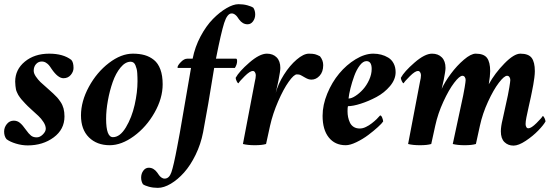

<svg xmlns="http://www.w3.org/2000/svg" viewBox="-21 -699 2692 932"><path d="M217.8 -438.5Q286.1 -438.5 325.2 -408.2Q335.9 -396.5 335.9 -369.1Q335.9 -351.1 322.5 -335.2Q309.1 -319.3 287.1 -319.3Q260.3 -319.3 229.5 -364.3Q221.7 -376.5 216.3 -382.8Q210.9 -389.2 201.9 -394.8Q192.9 -400.4 181.6 -400.4Q165 -400.4 153.8 -387.7Q142.6 -375 142.6 -355.5Q142.6 -342.8 153.1 -327.4Q163.6 -312 175.5 -300.5Q187.5 -289.1 208 -271.5Q228.5 -253.9 237.3 -245.1Q250.5 -232.4 256.6 -225.8Q262.7 -219.2 272.7 -204.6Q282.7 -189.9 287.4 -172.6Q292 -155.3 292 -133.8Q292 -70.8 239.5 -32Q187 6.8 113.3 6.8Q85 6.8 56.2 -2Q27.3 -10.7 10.7 -23.4Q-1 -37.6 -1 -60.5Q-1 -80.6 12.2 -96.9Q25.4 -113.3 45.9 -113.3Q63 -113.3 75.9 -102.5Q88.9 -91.8 104.5 -69.3Q118.7 -49.3 129.4 -40.8Q140.1 -32.2 157.2 -32.2Q172.9 -32.2 187 -46.4Q201.2 -60.5 201.2 -74.2Q201.2 -89.4 190.2 -106.4Q179.2 -123.5 165.5 -136.2Q151.9 -148.9 131.6 -167.2Q111.3 -185.5 100.6 -197.3Q99.1 -199.2 91.8 -207Q84.5 -214.8 82.5 -217.3Q80.6 -219.7 75 -227.1Q69.3 -234.4 67.4 -238.5Q65.4 -242.7 61.5 -250.7Q57.6 -258.8 56.4 -265.6Q55.2 -272.5 54 -282.2Q52.7 -292 52.7 -302.7Q52.7 -361.3 99.6 -399.9Q146.5 -438.5 217.8 -438.5Z M613.3 -399.4Q587.4 -399.4 564.2 -371.3Q541 -343.3 526.1 -300.8Q511.2 -258.3 502.7 -210.9Q494.1 -163.6 494.1 -122.1Q494.1 -33.2 527.3 -33.2Q561.5 -33.2 590.1 -80.8Q618.7 -128.4 632.6 -189.9Q646.5 -251.5 646.5 -304.7Q646.5 -316.4 646.2 -323.2Q646 -330.1 645.3 -343.3Q644.5 -356.4 642.3 -364.5Q640.1 -372.6 636.7 -381.6Q633.3 -390.6 627.2 -395Q621.1 -399.4 613.3 -399.4ZM624 -438.5Q656.2 -438.5 681.2 -431.4Q706.1 -424.3 726.3 -408Q746.6 -391.6 757.6 -361.8Q768.6 -332 768.6 -290Q768.6 -221.7 729 -152.1Q689.5 -82.5 629.2 -38.3Q568.8 5.9 511.7 5.9Q449.2 5.9 410.6 -32.2Q372.1 -70.3 372.1 -138.7Q372.1 -207 410.4 -277.6Q448.7 -348.1 507.8 -393.3Q566.9 -438.5 624 -438.5Z M1136.7 -678.7Q1159.7 -678.7 1179.7 -673.3Q1199.7 -668 1209 -661.1Q1217.8 -647 1217.8 -628.9Q1217.8 -609.9 1207.3 -595.5Q1196.8 -581.1 1180.7 -581.1Q1156.7 -581.1 1139.6 -604.5Q1139.2 -605 1136.7 -608.6Q1134.3 -612.3 1133.5 -613.3Q1132.8 -614.3 1130.4 -617.7Q1127.9 -621.1 1126.7 -622.1Q1125.5 -623 1123 -625.5Q1120.6 -627.9 1118.7 -628.9Q1116.7 -629.9 1114.3 -631.3Q1111.8 -632.8 1109.1 -633.3Q1106.4 -633.8 1103.5 -633.8Q1082 -633.8 1067.1 -587.2Q1052.2 -540.5 1027.3 -414.1H1125Q1129.9 -414.1 1129.9 -402.3Q1129.9 -386.2 1119.1 -369.1H1018.6Q988.3 -179.7 964.8 -56.6Q953.6 1 928.5 52.5Q903.3 104 872.6 138.4Q841.8 172.9 808.1 192.9Q774.4 212.9 745.1 212.9Q722.2 212.9 702.1 207.5Q682.1 202.1 672.9 195.3Q664.1 181.2 664.1 163.1Q664.1 144 674.6 129.6Q685.1 115.2 701.2 115.2Q725.1 115.2 742.2 138.7Q742.7 139.2 745.1 142.8Q747.6 146.5 748.3 147.5Q749 148.4 751.5 151.9Q753.9 155.3 755.1 156.2Q756.3 157.2 758.8 159.7Q761.2 162.1 763.2 163.1Q765.1 164.1 767.6 165.5Q770 167 772.7 167.5Q775.4 168 778.3 168Q800.3 168 811 137Q821.8 106 838.9 15.1Q846.7 -27.8 851.6 -52.7L906.2 -369.1H842.8Q840.8 -369.1 840.8 -372.1Q840.8 -380.9 856.7 -397.5Q872.6 -414.1 887.7 -414.1H914.1Q925.3 -471.2 952.6 -522.5Q980 -573.7 1012.7 -606.9Q1045.4 -640.1 1078.6 -659.4Q1111.8 -678.7 1136.7 -678.7Z M1478.5 -438.5Q1498 -438.5 1508.1 -435.8Q1518.1 -433.1 1532.2 -425.8Q1547.9 -406.2 1547.9 -382.8Q1547.9 -350.1 1530.5 -331.3Q1513.2 -312.5 1491.2 -312.5Q1482.4 -312.5 1474.9 -315.2Q1467.3 -317.9 1457.5 -323.7Q1447.8 -329.6 1446.3 -330.1Q1444.3 -331.1 1440.4 -333.3Q1436.5 -335.4 1435.1 -335.9Q1433.6 -336.4 1429.7 -337.2Q1425.8 -337.9 1419.9 -337.9Q1405.8 -337.9 1380.4 -302.2Q1355 -266.6 1329.1 -207Q1303.2 -147.5 1290 -88.9L1270.5 0Q1251 5.9 1215.8 5.9Q1181.6 5.9 1158.2 0L1215.8 -301.8Q1220.7 -321.3 1220.7 -334Q1220.7 -341.3 1216.8 -347.9Q1212.9 -354.5 1206.1 -354.5Q1192.4 -354.5 1166.7 -329.1Q1141.1 -303.7 1136.7 -294.9Q1132.3 -294.9 1127.7 -305.2Q1123 -315.4 1123 -321.3Q1139.2 -351.6 1189.2 -395Q1239.3 -438.5 1274.4 -438.5Q1304.2 -438.5 1322 -420.4Q1339.8 -402.3 1339.8 -369.1Q1339.8 -354.5 1331.1 -310.5Q1330.1 -305.2 1326.7 -289.6Q1323.2 -273.9 1320.3 -260.7Q1317.4 -247.6 1317.4 -248Q1329.1 -292 1357.4 -336.7Q1385.7 -381.3 1419.2 -409.9Q1452.6 -438.5 1478.5 -438.5Z M1791 -438.5Q1811 -438.5 1829.1 -433.8Q1847.2 -429.2 1863.5 -419.4Q1879.9 -409.7 1889.6 -391.4Q1899.4 -373 1899.4 -348.6Q1899.4 -313.5 1872.1 -281Q1844.7 -248.5 1806.2 -228Q1767.6 -207.5 1730 -195.6Q1692.4 -183.6 1668 -183.6Q1666 -177.7 1666 -159.2Q1666 -144 1668.7 -130.6Q1671.4 -117.2 1677.5 -104Q1683.6 -90.8 1695.8 -83Q1708 -75.2 1725.6 -75.2Q1732.4 -75.2 1740.2 -77.1Q1748 -79.1 1755.4 -82.8Q1762.7 -86.4 1770 -90.8Q1777.3 -95.2 1783.9 -100.6Q1790.5 -106 1796.4 -110.8Q1802.2 -115.7 1807.4 -120.8Q1812.5 -126 1815.4 -129.4Q1818.4 -132.8 1821.3 -135.7L1824.2 -138.7Q1830.1 -138.7 1834.5 -127.2Q1838.9 -115.7 1838.9 -109.4Q1833.5 -100.6 1813.2 -82Q1793 -63.5 1766.6 -43.7Q1740.2 -23.9 1709.5 -9Q1678.7 5.9 1657.2 5.9Q1605 5.9 1575 -31.7Q1544.9 -69.3 1544.9 -136.7Q1544.9 -189.5 1567.6 -244.6Q1590.3 -299.8 1625.5 -342Q1660.6 -384.3 1705.3 -411.4Q1750 -438.5 1791 -438.5ZM1670.9 -220.7Q1685.1 -220.7 1704.3 -233.2Q1723.6 -245.6 1741.2 -265.1Q1758.8 -284.7 1771 -311.5Q1783.2 -338.4 1783.2 -364.3Q1783.2 -402.3 1757.8 -402.3Q1741.2 -402.3 1725.3 -381.3Q1709.5 -360.4 1698.5 -330.1Q1687.5 -299.8 1680.2 -270.5Q1672.9 -241.2 1670.9 -220.7Z M2418.9 -120.1Q2418.9 -120.1 2444.3 -236.3Q2446.8 -246.1 2451.4 -274.9Q2456.1 -303.7 2456.1 -310.5Q2456.1 -318.8 2451.9 -325Q2447.8 -331.1 2440.4 -331.1Q2426.3 -331.1 2400.4 -297.1Q2374.5 -263.2 2347.9 -205.3Q2321.3 -147.5 2308.6 -88.9L2289.1 0Q2269.5 5.9 2234.4 5.9Q2200.2 5.9 2176.8 0L2227.5 -236.3Q2230 -246.1 2234.6 -274.9Q2239.3 -303.7 2239.3 -310.5Q2239.3 -318.8 2235.1 -325Q2231 -331.1 2223.6 -331.1Q2209.5 -331.1 2183.6 -297.1Q2157.7 -263.2 2131.1 -205.3Q2104.5 -147.5 2091.8 -88.9L2072.3 0Q2052.7 5.9 2017.6 5.9Q1983.4 5.9 1960 0L2017.6 -301.8Q2022.5 -321.3 2022.5 -334Q2022.5 -341.3 2018.6 -347.9Q2014.6 -354.5 2007.8 -354.5Q1994.1 -354.5 1968.5 -329.1Q1942.9 -303.7 1938.5 -294.9Q1934.1 -294.9 1929.4 -305.2Q1924.8 -315.4 1924.8 -321.3Q1940.9 -351.6 1991 -395Q2041 -438.5 2076.2 -438.5Q2106 -438.5 2123.8 -420.4Q2141.6 -402.3 2141.6 -369.1Q2141.6 -354.5 2132.8 -310.5L2123 -267.6Q2138.2 -301.3 2167.5 -340.8Q2196.8 -380.4 2231 -409.4Q2265.1 -438.5 2288.1 -438.5Q2327.6 -438.5 2343 -418Q2358.4 -397.5 2358.4 -353.5Q2358.4 -331.1 2351.6 -290Q2381.3 -343.8 2427.7 -391.1Q2474.1 -438.5 2504.9 -438.5Q2544.4 -438.5 2559.8 -418Q2575.2 -397.5 2575.2 -353.5Q2575.2 -340.8 2572.8 -321.5Q2570.3 -302.2 2567.6 -287.6Q2564.9 -272.9 2560.8 -252.4Q2556.6 -231.9 2555.7 -227.5Q2553.7 -218.3 2545.4 -181.2Q2537.1 -144 2534.2 -128.9Q2530.3 -109.4 2530.3 -96.7Q2530.3 -88.9 2533.7 -82.5Q2537.1 -76.2 2543.9 -76.2Q2557.6 -76.2 2583.3 -101.6Q2608.9 -127 2613.3 -135.7Q2617.7 -135.7 2622.3 -125.5Q2627 -115.2 2627 -109.4Q2617.7 -92.3 2591.8 -65.4Q2565.9 -38.6 2531 -15.4Q2496.1 7.8 2471.7 7.8Q2445.3 7.8 2427.7 -9.3Q2410.2 -26.4 2410.2 -61.5Q2410.2 -85 2418.9 -120.1Z"/></svg>

Font: Amiri
Style: Bold Slanted
Weight: 700
Italic angle: 9°
Designer: Khaled Hosny
Version: Version 000.107